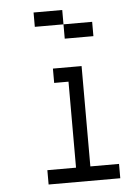

<svg xmlns="http://www.w3.org/2000/svg" viewBox="-53 -792 607 834"><g transform="rotate(-5 250.0 -375.0)"><path d="M437.5 0V-62.5H312.5V-500H187.5V-437.5H250Q250 -437.5 250 -62.5H125V0ZM375 -625V-687.5H250V-625ZM250 -687.5V-750H125V-687.5Z"/></g></svg>

Font: UnifontExMono
Style: Regular
Weight: 500
Version: Version 15.0.06